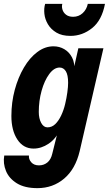

<svg xmlns="http://www.w3.org/2000/svg" viewBox="-42 -760 564 995"><path d="M152 215Q86 215 45.5 190Q5 165 -11 126Q-27 87 -20 46H108Q106 65 120 81Q134 97 160 97Q185 97 203.5 82Q222 67 229 36L261 -92L268 -86Q247 -40 209.5 -15Q172 10 132 10Q79 10 48 -37Q17 -84 17 -159Q17 -230 34.5 -294.5Q52 -359 82 -410Q112 -461 151.5 -490.5Q191 -520 235 -520Q266 -520 291.5 -505Q317 -490 331.5 -462Q346 -434 343 -394L339 -399L364 -510H494L371 23Q349 116 290.5 165.5Q232 215 152 215ZM204 -100Q227 -100 244.5 -117Q262 -134 275 -161.5Q288 -189 295.5 -220.5Q303 -252 307 -281.5Q311 -311 311 -331Q311 -372 299 -391Q287 -410 267 -410Q238 -410 213 -376Q188 -342 173.5 -289.5Q159 -237 159 -180Q159 -146 171.5 -123Q184 -100 204 -100ZM323 -574Q279 -574 250.5 -591Q222 -608 206.5 -634Q191 -660 188 -688.5Q185 -717 192 -740H281Q277 -727 281.5 -711Q286 -695 300 -684Q314 -673 337 -673Q366 -673 386.5 -692Q407 -711 413 -740H502Q486 -655 435.5 -614.5Q385 -574 323 -574Z"/></svg>

Font: Instrument Sans Condensed
Style: Bold Italic
Weight: 700
Width: 3
Italic angle: -13°
Designer: Rodrigo Fuenzalida
Foundry: fragTYPE
Version: Version 1.000;gftools[0.9.28]